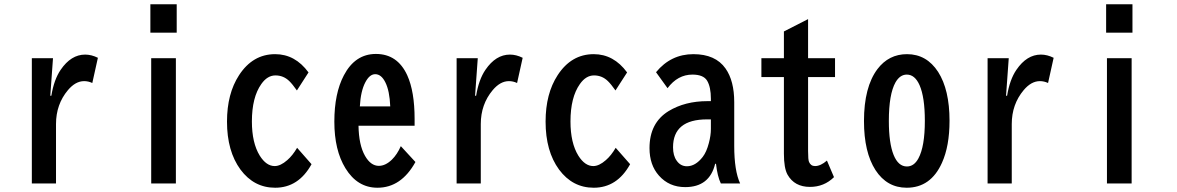

<svg xmlns="http://www.w3.org/2000/svg" viewBox="-20 -839 5540 904"><path d="M216.8 -388.2H221.7Q234.4 -464.8 265.6 -510.3Q314.5 -582 380.9 -582Q410.6 -582 440.9 -566.9L414.6 -448.2Q396 -457 376 -457Q335.4 -457 299.8 -414.6Q243.7 -347.7 243.7 -254.9V24.9H129.9V-564.9H229.5Z M688 -818.8H812V-685.1H688ZM691.9 -564.9H808.1V24.9H691.9Z M1446.8 -65.9Q1385.7 44.9 1275.4 44.9Q1175.8 44.9 1112.3 -40.5Q1048.8 -127 1048.8 -266.6Q1048.8 -397.9 1105.5 -484.9Q1169.9 -584 1275.4 -584Q1369.6 -584 1432.6 -498L1377.9 -413.1Q1356.9 -442.9 1342.3 -457Q1314.9 -483.9 1276.9 -483.9Q1238.8 -483.9 1210.4 -443.4Q1166 -380.9 1166 -267.1Q1166 -166 1203.1 -106Q1233.9 -57.1 1273.4 -57.1Q1300.8 -57.1 1332.5 -85Q1357.9 -106.9 1378.9 -143.1Z M1932.1 -247.1H1668Q1669.4 -156.2 1698.7 -105Q1725.6 -58.1 1763.7 -58.1Q1794.9 -58.1 1825.2 -87.4Q1850.1 -111.8 1867.2 -150.9L1936 -76.2Q1869.1 44.9 1757.3 44.9Q1662.6 44.9 1606.4 -46.9Q1554.2 -131.8 1554.2 -266.1Q1554.2 -399.4 1599.1 -484.4Q1651.9 -585 1750 -585Q1851.6 -585 1897.5 -484.4Q1932.1 -408.2 1932.1 -278.8ZM1817.4 -337.9Q1814.5 -411.1 1794.4 -451.2Q1775.4 -489.7 1746.6 -489.7Q1720.2 -489.7 1700.2 -451.7Q1678.2 -410.2 1674.3 -337.9Z M2216.8 -388.2H2221.7Q2234.4 -464.8 2265.6 -510.3Q2314.5 -582 2380.9 -582Q2410.6 -582 2440.9 -566.9L2414.6 -448.2Q2396 -457 2376 -457Q2335.4 -457 2299.8 -414.6Q2243.7 -347.7 2243.7 -254.9V24.9H2129.9V-564.9H2229.5Z M2946.8 -65.9Q2885.7 44.9 2775.4 44.9Q2675.8 44.9 2612.3 -40.5Q2548.8 -127 2548.8 -266.6Q2548.8 -397.9 2605.5 -484.9Q2669.9 -584 2775.4 -584Q2869.6 -584 2932.6 -498L2877.9 -413.1Q2856.9 -442.9 2842.3 -457Q2814.9 -483.9 2776.9 -483.9Q2738.8 -483.9 2710.4 -443.4Q2666 -380.9 2666 -267.1Q2666 -166 2703.1 -106Q2733.9 -57.1 2773.4 -57.1Q2800.8 -57.1 2832.5 -85Q2857.9 -106.9 2878.9 -143.1Z M3327.1 -362.8V-374Q3327.1 -429.7 3309.1 -459.5Q3291.5 -487.8 3240.2 -487.8Q3170.9 -487.8 3123 -423.8L3068.8 -499Q3138.7 -584 3244.6 -584Q3348.6 -584 3396 -516.6Q3437 -458.5 3437 -357.9V-151.9Q3437 -35.2 3464.8 24.9H3374Q3357.9 -8.3 3351.1 -67.9H3347.2Q3320.8 42 3206.1 42Q3130.4 42 3082.5 -12.2Q3038.1 -62 3038.1 -141.6Q3038.1 -260.7 3127.9 -315.9Q3205.1 -362.8 3311 -362.8ZM3327.1 -276.9H3309.1Q3148.9 -276.9 3148.9 -145.5Q3148.9 -106 3166 -82.5Q3184.1 -56.2 3214.4 -56.2Q3254.4 -56.2 3288.6 -100.1Q3306.6 -123.5 3317.4 -165Q3327.1 -201.2 3327.1 -231.9Z M3784.7 -749V-564.9H3911.6V-476.1H3784.7V-127.9Q3784.7 -86.4 3789.1 -76.7Q3797.4 -57.1 3817.4 -57.1Q3843.8 -57.1 3873.5 -83L3906.7 -4.9Q3859.9 41 3793.5 41Q3720.7 41 3688 -16.6Q3670.9 -47.4 3670.9 -115.2V-476.1H3564.9V-564.9H3670.9V-690.9Z M4250.5 -584Q4342.8 -584 4397 -500.5Q4450.7 -416.5 4450.7 -270.5Q4450.7 -150.9 4415 -72.3Q4362.3 44.9 4249 44.9Q4156.2 44.9 4102.1 -38.1Q4047.9 -122.1 4047.9 -269Q4047.9 -429.2 4111.3 -513.7Q4164.6 -584 4250.5 -584ZM4249.5 -487.8Q4217.3 -487.8 4196.3 -451.2Q4165 -395.5 4165 -269.5Q4165 -165 4187.5 -109.4Q4209.5 -55.2 4250 -55.2Q4283.7 -55.2 4304.2 -93.3Q4334.5 -148.9 4334.5 -270Q4334.5 -381.3 4309.6 -438Q4287.6 -487.8 4249.5 -487.8Z M4716.8 -388.2H4721.7Q4734.4 -464.8 4765.6 -510.3Q4814.5 -582 4880.9 -582Q4910.6 -582 4940.9 -566.9L4914.6 -448.2Q4896 -457 4876 -457Q4835.4 -457 4799.8 -414.6Q4743.7 -347.7 4743.7 -254.9V24.9H4629.9V-564.9H4729.5Z M5188 -818.8H5312V-685.1H5188ZM5191.9 -564.9H5308.1V24.9H5191.9Z"/></svg>

Font: BIZ UDGothic
Style: Bold
Weight: 700
Monospace: yes
Designer: TypeBank Co., Ltd.
Foundry: Morisawa Inc.
Version: Version 1.05